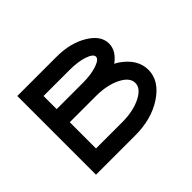

<svg xmlns="http://www.w3.org/2000/svg" viewBox="-147 -1022 1294 1294"><g transform="rotate(-45 500.0 -375.0)"><path d="M500 -750Q628.9 -750 720.7 -695.3Q812.5 -640.6 812.5 -562.5Q812.5 -494.1 740.2 -441.4Q753.9 -435.5 765.6 -427.7Q875 -353.5 875 -250Q875 -146.5 765.6 -73.2Q656.2 0 500 0H125V-750ZM500 -125Q603.5 -125 676.8 -161.1Q750 -197.3 750 -250Q750 -302.7 676.8 -338.9Q603.5 -375 500 -375H250V-125ZM500 -500Q578.1 -500 632.8 -518.6Q687.5 -537.1 687.5 -562.5Q687.5 -587.9 632.8 -606.4Q578.1 -625 500 -625H250V-500Z"/></g></svg>

Font: Xanmono
Style: Regular
Weight: 400
Designer: GGBotNet
Foundry: GGBotNet
Version: 1.00